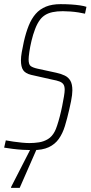

<svg xmlns="http://www.w3.org/2000/svg" viewBox="-26 -716 437 926"><path d="M131 8Q109 8 84 6.5Q59 5 35.5 2Q12 -1 -6 -4L2 -39Q18 -36 38.5 -33Q59 -30 80 -28Q101 -26 116 -26Q139 -26 162 -29.5Q185 -33 205 -45Q225 -57 238 -82Q243 -91 249.5 -110.5Q256 -130 262.5 -155Q269 -180 274 -205Q279 -230 282.5 -251Q286 -272 286 -283Q286 -300 280 -309Q274 -318 261 -323Q248 -328 226 -332L124 -355Q96 -362 85.5 -378Q75 -394 75 -425Q75 -442 79 -464.5Q83 -487 89 -515Q99 -559 112.5 -592.5Q126 -626 146 -649Q166 -672 195.5 -684Q225 -696 266 -696Q292 -696 316 -694.5Q340 -693 360 -690Q380 -687 391 -683L384 -650Q372 -653 353 -656Q334 -659 314 -660.5Q294 -662 277 -662Q249 -662 228 -657.5Q207 -653 192.5 -644Q178 -635 168 -622Q154 -604 143.5 -576.5Q133 -549 126 -519.5Q119 -490 115.5 -465.5Q112 -441 112 -429Q112 -405 122 -397.5Q132 -390 154 -385L246 -365Q269 -360 286.5 -351.5Q304 -343 313.5 -326.5Q323 -310 323 -280Q323 -271 321.5 -257.5Q320 -244 316.5 -227Q313 -210 308 -188Q298 -144 287 -108Q276 -72 257.5 -46Q239 -20 209 -6Q179 8 131 8ZM27 190 28 185 132 -18H160L158 -13L69 190Z"/></svg>

Font: Saira Condensed Thin
Style: Italic
Weight: 250
Width: 3
Italic angle: -12°
Designer: Hector Gatti with collaboration of the Omnibus-Type team
Foundry: Omnibus-Type
Version: Version 1.101